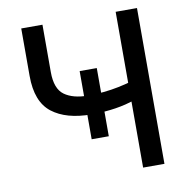

<svg xmlns="http://www.w3.org/2000/svg" viewBox="-81 -806 853 883"><g transform="rotate(-10 345.5 -364.0)"><path d="M75.7 -727.5H174.8V-506.3Q174.8 -428.2 214.8 -399.2Q254.9 -370.1 325.7 -370.1Q363.3 -370.1 398.9 -373.8Q434.6 -377.4 468 -384.3Q501.5 -391.1 531.2 -399.9V-312.5Q509.3 -305.7 486.6 -300Q463.9 -294.4 439 -290.5Q414.1 -286.6 386.2 -284.4Q358.4 -282.2 325.7 -282.2Q208 -282.2 141.8 -333.5Q75.7 -384.8 75.7 -505.4ZM516.6 -727.5H616.2V0H516.6ZM306.2 -169.4V-487.8H386.2V-169.4Z"/></g></svg>

Font: Inter Cardless Tabular
Style: Regular
Weight: 400
Designer: Rasmus Andersson
Foundry: rsms
Version: Version 4.000;git-4fc901f